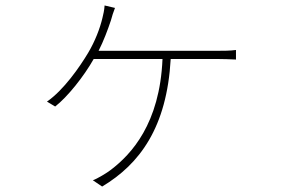

<svg xmlns="http://www.w3.org/2000/svg" viewBox="-20 -618 1040 703"><path d="M401 -589 363 -598C362 -580 358 -565 355 -552C346 -514 328 -467 303 -425C272 -373 213 -288 152 -246L182 -228C227 -263 287 -338 323 -402H575C565 -164 460 -53 387 3C372 15 335 37 320 42L354 65C491 -17 591 -151 605 -402H776C796 -402 823 -401 844 -400V-435C823 -432 797 -432 776 -432H341C359 -467 375 -510 386 -543C390 -559 395 -573 401 -589Z"/></svg>

Font: Harano Aji Gothic KR ExtraLight
Style: Regular
Weight: 250
Foundry: Masamichi Hosoda
Version: HaranoAjiGothicKR-ExtraLight version 20220220;ttx 4.29.1